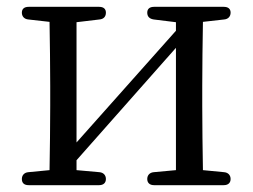

<svg xmlns="http://www.w3.org/2000/svg" viewBox="-20 -538 740 562"><path d="M44 -14C44 -2 51 4 64 4H270C283 4 290 -3 290 -14C290 -25 283 -33 271 -34L204 -40V-69L495 -398V-40L430 -34C418 -33 411 -25 411 -14C411 -3 418 4 431 4H635C648 4 655 -3 655 -14C655 -25 648 -33 636 -34L574 -40C573 -95 572 -175 572 -228V-287C572 -339 573 -418 574 -474L636 -481C648 -482 655 -490 655 -501C655 -512 648 -518 635 -518H431C418 -518 411 -512 411 -501C411 -490 417 -483 430 -481L495 -473V-448L204 -121V-473L271 -481C283 -482 290 -489 290 -501C290 -512 283 -518 270 -518H64C51 -518 44 -512 44 -501C44 -490 51 -482 63 -481L125 -474C126 -418 127 -339 127 -287V-228C127 -175 126 -95 125 -40L63 -34C51 -33 44 -25 44 -14Z"/></svg>

Font: 寒蝉锦书宋
Style: Regular
Weight: 400
Designer: 寒蝉锦书宋{Warren} 思源宋体{Ryoko NISHIZUKA 西塚涼子 (kana & ideographs); Frank Grießhammer (Latin, Greek & Cyrillic); Wenlong ZHANG 
Foundry: Adobe & ChillType
Version: Version 2.000;Glyphs 3.1.1 (3135)